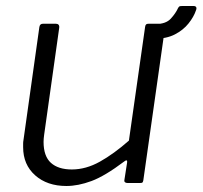

<svg xmlns="http://www.w3.org/2000/svg" viewBox="-20 -609 674 639"><path d="M201 10Q137 10 97 -25.5Q57 -61 57 -119Q57 -125 57 -131Q57 -137 58 -142L111 -519Q112 -525 115 -527.5Q118 -530 123 -530H166Q172 -530 175 -526.5Q178 -523 177 -516L127 -161Q126 -154 125.5 -148Q125 -142 125 -137Q125 -89 149.5 -67Q174 -45 219 -45Q266 -45 312.5 -71Q359 -97 409 -141L463 -520Q464 -526 466.5 -528Q469 -530 475 -530H517Q524 -530 527 -526.5Q530 -523 529 -516L457 -9Q456 -4 454.5 -2Q453 0 447 0H404Q399 0 396 -2.5Q393 -5 394 -10L403 -68Q404 -74 401.5 -75Q399 -76 394 -72Q329 -23 284.5 -6.5Q240 10 201 10ZM624 -589Q631 -589 633 -585Q635 -581 632 -574Q625 -553 607.5 -531Q590 -509 562 -494.5Q534 -480 493 -480L498 -529Q532 -529 548.5 -547Q565 -565 573 -583Q576 -588 579 -588.5Q582 -589 586 -589Z"/></svg>

Font: Libre Franklin Light
Style: Italic
Weight: 300
Italic angle: -8°
Designer: Pablo Impallari, Rodrigo Fuenzalida, Nhung Nguyen
Foundry: Impallari Type
Version: Version 3.000